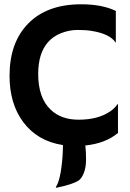

<svg xmlns="http://www.w3.org/2000/svg" viewBox="-20 -682 620 913"><path d="M385.7 9.8Q389.2 37.1 389.2 75.9Q389.2 114.7 378.2 141.6Q367.2 168.5 353 176.8Q324.2 195.3 248 210.9L245.1 208Q269 173.8 277.3 62.5Q279.3 32.7 279.3 7.8Q158.7 -10.3 90.3 -101.6Q25.4 -189 25.4 -321.8Q25.4 -479.5 114.3 -570.3Q204.1 -661.6 365.7 -661.6Q466.3 -661.6 530.8 -629.9V-480.5L529.8 -479.5Q502.4 -521.5 414.6 -535.2Q388.7 -539.6 349.1 -539.6Q309.6 -539.6 271.5 -524.7Q233.4 -509.8 209 -482.4Q161.6 -429.2 161.6 -330.6Q161.6 -215.8 221.7 -159.7Q271.5 -112.8 353.5 -112.8Q446.3 -112.8 503.9 -152.3Q524.9 -166.5 539.6 -187.5L541 -186.5V-49.8Q481.4 0 385.7 9.8Z"/></svg>

Font: Hammersmith One
Style: Regular
Weight: 400
Designer: Nicole Fally
Foundry: Nicole Fally
Version: Version 1.003